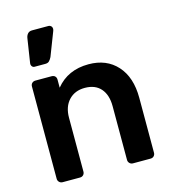

<svg xmlns="http://www.w3.org/2000/svg" viewBox="-113 -856 850 949"><g transform="rotate(-15 312.5 -382.0)"><path d="M90 0Q80 0 73 -7Q66 -14 66 -24V-496Q66 -507 73 -513.5Q80 -520 90 -520H173Q184 -520 190.5 -513.5Q197 -507 197 -496V-455Q258 -530 364 -530Q456 -530 510 -470Q564 -410 564 -305V-24Q564 -14 557.5 -7Q551 0 540 0H450Q440 0 433 -7Q426 -14 426 -24V-299Q426 -357 397.5 -389.5Q369 -422 316 -422Q265 -422 234 -389Q203 -356 203 -299V-24Q203 -14 196.5 -7Q190 0 179 0ZM104 -587Q96 -587 91 -593.5Q86 -600 87 -609L106 -732Q108 -746 116 -755Q124 -764 138 -764H223Q230 -764 235.5 -758.5Q241 -753 241 -745Q241 -739 238 -732L192 -613Q186 -601 179 -594Q172 -587 159 -587Z"/></g></svg>

Font: Rubik AZ
Style: Regular
Weight: 500
Designer: Hubert and Fischer
Foundry: Hubert & Fischer
Version: Version 2.000